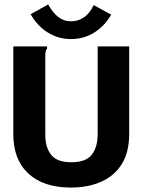

<svg xmlns="http://www.w3.org/2000/svg" viewBox="-20 -832 640 865"><path d="M300 13Q176 13 108 -50Q40 -113 40 -227V-623H192V-613Q187 -607 185.5 -599.5Q184 -592 184 -576V-226Q184 -168 210.5 -134.5Q237 -101 301 -101Q367 -101 393.5 -135Q420 -169 420 -229V-623H562V-230Q562 -146 528.5 -92.5Q495 -39 435.5 -13Q376 13 300 13ZM402 -809 481 -766Q451 -714 404 -685Q357 -656 300 -656Q243 -656 195.5 -685.5Q148 -715 118 -768L197 -812Q218 -774 243 -755Q268 -736 300 -736Q331 -736 357.5 -753.5Q384 -771 402 -809Z"/></svg>

Font: Inconsolata Expanded Black
Style: Regular
Weight: 900
Width: 7
Monospace: yes
Designer: Raph Levien, Cyreal, Brenton Simpson
Foundry: Raph Levien, Cyreal, Google
Version: Version 3.001; ttfautohint (v1.8.2.53-6de2)